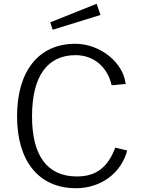

<svg xmlns="http://www.w3.org/2000/svg" viewBox="-20 -983 743 1013"><path d="M490 -963 245 -865 258 -826 510 -904ZM377 -752C185 -752 70 -609 70 -370C70 -132 185 10 381 10C511 10 619 -68 651 -189L588 -204C549 -100 487 -52 386 -52C228 -52 149 -163 149 -369C149 -583 231 -692 379 -692C476 -692 548 -628 569 -533L643 -540C630 -655 507 -752 377 -752Z"/></svg>

Font: 18Franklin Light
Style: Regular
Weight: 300
Designer: Pablo Impallari, Rodrigo Fuenzalida (Modified by Dan O. Williams)
Version: Version 0.025;PS 000.025;hotconv 1.0.88;makeotf.lib2.5.64775